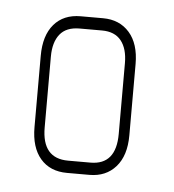

<svg xmlns="http://www.w3.org/2000/svg" viewBox="-34 -326 325 359"><g transform="rotate(5 128.5 -147.0)"><path d="M146 0H104Q72 0 54 -21Q36 -42 36 -80V-214Q36 -252 54 -273Q72 -294 104 -294H146Q177 -294 195.5 -273Q214 -252 214 -214V-80Q214 -42 195.5 -21Q177 0 146 0ZM194 -214Q194 -241 182 -256Q170 -271 146 -271H104Q79 -271 67 -256Q55 -241 55 -214V-81Q55 -23 104 -23H146Q194 -23 194 -81Z"/></g></svg>

Font: Chathura Light
Style: Regular
Weight: 300
Designer: Appaji Ambarisha Darbha
Foundry: Aditya Fonts
Version: Version 1.001 2016